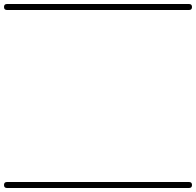

<svg xmlns="http://www.w3.org/2000/svg" viewBox="-35 -575 980 960"><path d="M0 -555Q228 -555 455.5 -555Q683 -555 910 -555Q925 -555 925 -540Q925 -525 910 -525Q683 -525 455.5 -525Q228 -525 0 -525Q-15 -525 -15 -540Q-15 -555 0 -555ZM0 335Q228 335 455.5 335Q683 335 910 335Q925 335 925 350Q925 365 910 365Q683 365 455.5 365Q228 365 0 365Q-15 365 -15 350Q-15 335 0 335Z"/></svg>

Font: FRB American Cursive Just Guidelines
Style: Italic
Weight: 400
Italic angle: -25°
Version: Version 2.0;Modular Font Editor K font №1